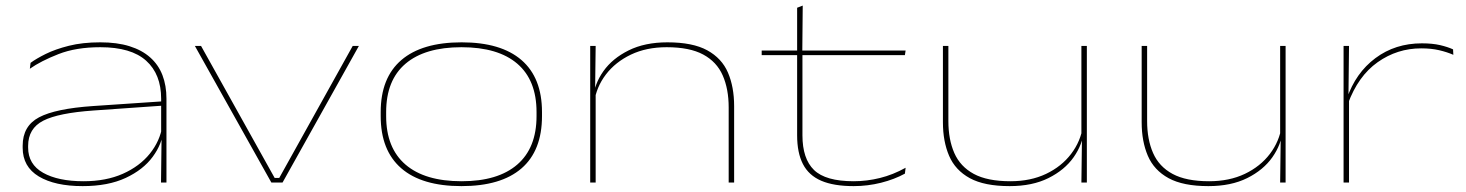

<svg xmlns="http://www.w3.org/2000/svg" viewBox="-20 -636 5108 669"><path d="M541 0 543 -159.5 541.5 -166.5V-286.5V-292Q541.5 -377.5 489.2 -424.5Q437 -471.5 329.5 -471.5Q245 -471.5 183.8 -447.5Q122.5 -423.5 84 -396.5L86.5 -417Q106 -431.5 139.2 -448Q172.5 -464.5 220 -476.5Q267.5 -488.5 329.5 -488.5Q388 -488.5 431.2 -475Q474.5 -461.5 503.2 -436Q532 -410.5 546 -374.2Q560 -338 560 -292V0ZM268 12.5Q171.5 12.5 115.2 -21.2Q59 -55 59 -121V-128.5Q59 -197 116 -227.2Q173 -257.5 304 -266.5L548.5 -283V-268L306.5 -251Q183.5 -242.5 130.8 -215.5Q78 -188.5 78 -127.5V-122Q78 -63.5 130.2 -34Q182.5 -4.5 271 -4.5Q349.5 -4.5 408 -30.5Q466.5 -56.5 502 -100.5Q537.5 -144.5 546 -198.5L555 -184H549.5Q545.5 -135 512.2 -89.8Q479 -44.5 417.8 -16Q356.5 12.5 268 12.5Z M953 -16 1209 -476H1230.5L964.5 0H925.5L659 -476H680.5L937 -16Z M1588 12.5Q1449.5 12.5 1378 -49.8Q1306.5 -112 1306.5 -231.5V-245.5Q1306.5 -365 1378.5 -426.8Q1450.5 -488.5 1588.5 -488.5Q1725.5 -488.5 1797 -426.8Q1868.5 -365 1868.5 -245.5V-231.5Q1868.5 -111 1797 -49.2Q1725.5 12.5 1588 12.5ZM1588.5 -4.5Q1715 -4.5 1782.2 -62.5Q1849.5 -120.5 1849.5 -231.5V-245.5Q1849.5 -356.5 1782.5 -414Q1715.5 -471.5 1588 -471.5Q1460.5 -471.5 1393 -414Q1325.5 -356.5 1325.5 -245.5V-231.5Q1325.5 -120.5 1393 -62.5Q1460.5 -4.5 1588.5 -4.5Z M2519 0V-261.5Q2519 -326 2498.2 -373.2Q2477.5 -420.5 2430.2 -446Q2383 -471.5 2303 -471.5Q2232.5 -471.5 2178.5 -445.8Q2124.5 -420 2091.2 -376.5Q2058 -333 2050 -278.5L2042 -293H2046.5Q2051 -343.5 2082.5 -388Q2114 -432.5 2170.5 -460.5Q2227 -488.5 2305.5 -488.5Q2393.5 -488.5 2444.2 -460.8Q2495 -433 2516.5 -383Q2538 -333 2538 -266V0ZM2036.5 0V-476H2055.5L2053.5 -316H2055.5V0Z M2954.5 12.5Q2885 12.5 2841.5 -6.2Q2798 -25 2777.8 -64.2Q2757.5 -103.5 2757.5 -164.5V-449.5H2776V-164.5Q2776 -83 2816.2 -43.8Q2856.5 -4.5 2954.5 -4.5Q3000.5 -4.5 3046 -15.8Q3091.5 -27 3135.5 -51.5L3133 -31Q3096.5 -11 3049.8 0.8Q3003 12.5 2954.5 12.5ZM2634 -444V-460H3135.5L3133 -444ZM2757.5 -455.5V-609L2777 -616.5L2775.5 -455.5Z M3284.5 -476V-214.5Q3284.5 -150 3305.2 -102.8Q3326 -55.5 3373.2 -30Q3420.5 -4.5 3500.5 -4.5Q3571 -4.5 3625 -30.2Q3679 -56 3712.2 -99.8Q3745.5 -143.5 3753.5 -197.5L3761.5 -183H3757Q3752.5 -133 3721 -88.2Q3689.5 -43.5 3633.2 -15.5Q3577 12.5 3498 12.5Q3410 12.5 3359.2 -15.2Q3308.5 -43 3287 -93.2Q3265.5 -143.5 3265.5 -210V-476ZM3767 -476V0H3748L3750 -160H3748V-476Z M3977 -476V-214.5Q3977 -150 3997.8 -102.8Q4018.5 -55.5 4065.8 -30Q4113 -4.5 4193 -4.5Q4263.5 -4.5 4317.5 -30.2Q4371.5 -56 4404.8 -99.8Q4438 -143.5 4446 -197.5L4454 -183H4449.5Q4445 -133 4413.5 -88.2Q4382 -43.5 4325.8 -15.5Q4269.5 12.5 4190.5 12.5Q4102.5 12.5 4051.8 -15.2Q4001 -43 3979.5 -93.2Q3958 -143.5 3958 -210V-476ZM4459.5 -476V0H4440.5L4442.5 -160H4440.5V-476Z M4676.5 -274 4666 -286 4673 -292.5Q4703.5 -382 4772.5 -433.5Q4841.5 -485 4934.5 -485Q4971 -485 4997.8 -478.8Q5024.5 -472.5 5043 -464L5044 -445Q5022.5 -454.5 4994.8 -461Q4967 -467.5 4932 -467.5Q4848.5 -467.5 4780.2 -419.2Q4712 -371 4676.5 -274ZM4661.5 0V-476H4680.5L4678.5 -297.5H4680.5V0Z"/></svg>

Font: Anek Latin Expanded Thin
Style: Regular
Weight: 250
Width: 7
Designer: Yesha Goshar
Foundry: Ek Type
Version: Version 1.003